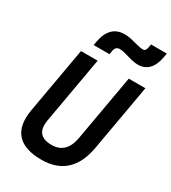

<svg xmlns="http://www.w3.org/2000/svg" viewBox="-225 -1060 1058 1185"><g transform="rotate(30 303.5 -467.5)"><path d="M263.2 9.8Q141.1 9.8 89.1 -49.1Q37.1 -107.9 57.1 -222.7L140.1 -693.4H258.8L175.8 -222.7Q153.3 -100.6 271.5 -100.6Q376 -100.6 397.5 -222.7L480.5 -693.4H599.1L516.1 -222.7Q475.6 9.8 263.2 9.8ZM189 -764.6 193.4 -789.1Q216.3 -918.5 323.7 -918.5Q346.2 -918.5 373.3 -912.1Q400.4 -905.8 425 -899.2Q449.7 -892.6 464.4 -892.6Q484.4 -892.6 489.3 -918L494.1 -944.8H606.9L602.5 -920.4Q581.1 -795.9 483.9 -795.9Q461.9 -795.9 435.1 -803Q408.2 -810.1 383.8 -817.1Q359.4 -824.2 343.8 -824.2Q313 -824.2 307.1 -793.9L301.8 -764.6Z"/></g></svg>

Font: Cascadia Code PL SemiBold
Style: Italic
Weight: 600
Italic angle: -10°
Monospace: yes
Designer: Aaron Bell
Foundry: Saja Typeworks
Version: Version 2404.023; ttfautohint (v1.8.4)